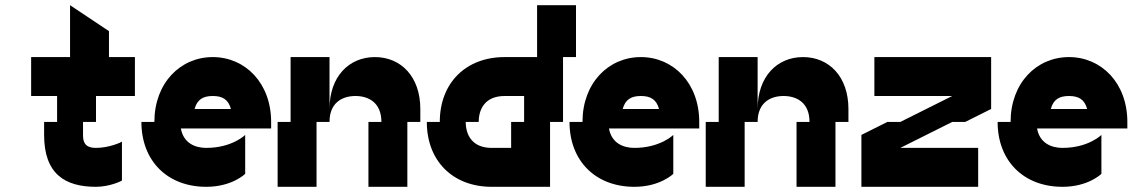

<svg xmlns="http://www.w3.org/2000/svg" viewBox="-20 -720 4365 740"><path d="M350 0C405 0 455 -25 450 -25V-174C446 -171 400 -150 350 -150C305 -150 300 -175 300 -200V-250H350V-350H500V-500H400V-600L250 -700V-500H100V-350H200V-250H150V-200C150 -50 230 0 350 0ZM450 -174V-175Z M575 -250H525C525 -100 625 0 775 0C875 0 925 -50 925 -50V-200C925 -200 875 -150 775 -150C731 -150 687 -169 677 -225H1025V-250C1025 -400 925 -500 800 -500C675 -500 575 -400 575 -250ZM730 -300C740 -337 763 -350 800 -350C837 -350 860 -337 870 -300Z M1250 -300V-500H1100V-250H1050V0H1200V-250H1250C1250 -325 1300 -350 1350 -350C1400 -350 1450 -325 1450 -250H1400V0H1550V-250H1600V-300C1600 -425 1525 -500 1425 -500C1325 -500 1250 -425 1250 -300Z M1675 -250H1625C1625 -100 1725 0 1875 0H2100V-250H2150V-500H2200V-700H2050V-500H2000H1925C1775 -500 1675 -400 1675 -250ZM1775 -250H1825C1825 -300 1850 -350 1925 -350H2000V-250H1950V-150H1875C1800 -150 1775 -200 1775 -250Z M2225 -250H2175C2175 -100 2275 0 2425 0C2525 0 2575 -50 2575 -50V-200C2575 -200 2525 -150 2425 -150C2381 -150 2337 -169 2327 -225H2675V-250C2675 -400 2575 -500 2450 -500C2325 -500 2225 -400 2225 -250ZM2380 -300C2390 -337 2413 -350 2450 -350C2487 -350 2510 -337 2520 -300Z M2900 -300V-500H2750V-250H2700V0H2850V-250H2900C2900 -325 2950 -350 3000 -350C3050 -350 3100 -325 3100 -250H3050V0H3200V-250H3250V-300C3250 -425 3175 -500 3075 -500C2975 -500 2900 -425 2900 -300Z M3450 -250H3400L3300 -200V0H3750V-150H3450L3650 -250H3700L3800 -300V-500H3350V-350H3650Z M3875 -250H3825C3825 -100 3925 0 4075 0C4175 0 4225 -50 4225 -50V-200C4225 -200 4175 -150 4075 -150C4031 -150 3987 -169 3977 -225H4325V-250C4325 -400 4225 -500 4100 -500C3975 -500 3875 -400 3875 -250ZM4030 -300C4040 -337 4063 -350 4100 -350C4137 -350 4160 -337 4170 -300Z"/></svg>

Font: LS-VG5000 Bold Shifted
Style: Regular
Weight: 400
Designer: Justin Bihan, 2021
Foundry: Justin Bihan, 2021
Version: Version 1.000;Glyphs 3.1.2 (3151)